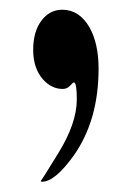

<svg xmlns="http://www.w3.org/2000/svg" viewBox="-20 -171 264 387"><path d="M178.7 -32.7Q178.7 71.3 128.9 142.1Q90.8 195.3 64.9 195.3Q62.5 195.3 62 193.8Q62.5 194.8 97.2 138.2Q134.8 77.6 134.8 29.3Q134.8 -4.9 128.9 -4.9Q127.4 -4.9 121.3 1.7Q115.2 8.3 106.4 8.3Q84 8.3 66.4 -11.2Q46.9 -33.7 46.9 -70.3Q46.9 -107.4 63.5 -129.4Q80.1 -151.4 105.5 -151.4Q139.6 -151.4 160.2 -116.2Q178.7 -83.5 178.7 -32.7Z"/></svg>

Font: Dai Banna SIL Book
Style: Bold
Weight: 700
Designer: Victor Gaultney
Foundry: SIL International
Version: Version 2.000